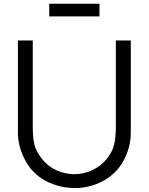

<svg xmlns="http://www.w3.org/2000/svg" viewBox="-20 -960 771 996"><path d="M496 -940.5V-875H235.5V-940.5ZM658.5 -270Q658.5 -246 654.2 -221.5Q650 -197 641.8 -173.5Q633.5 -150 621.8 -128Q610 -106 595 -87.5Q555 -38.5 495 -11.5Q435.5 15.5 370 15.5Q301.5 15.5 239.5 -11Q178 -37 137.5 -87.5Q108.5 -124 90.5 -173.5Q73 -223.5 73 -270V-750H150V-306Q150 -245.5 158 -211.5Q166 -176 197 -136.5Q226 -99 271 -77.5Q316.5 -56.5 365.5 -56.5Q415 -56.5 459.8 -77.8Q504.5 -99 534.5 -136.5Q564 -174 572 -210.5Q581 -247 581 -306V-750H658.5Z"/></svg>

Font: Russisch Sans
Style: Regular
Weight: 400
Designer: Michael Sharanda (font) & Cristiano Sobral (main changes)
Foundry: Michael Sharanda
Version: Version 2.00;October 25, 2020;FontCreator 13.0.0.2681 64-bit